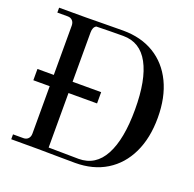

<svg xmlns="http://www.w3.org/2000/svg" viewBox="-124 -830 971 960"><g transform="rotate(20 361.5 -350.0)"><path d="M563 -351Q563 -509 517.5 -593Q472 -677 382 -677Q355 -677 315 -676.5Q275 -676 239 -675Q222 -666 222 -637V-25Q259 -25 305 -24Q351 -23 382 -23Q472 -23 517.5 -108Q563 -193 563 -351ZM32 0V-26H87Q103 -26 112.5 -36Q122 -46 122 -63V-637Q122 -654 112.5 -664Q103 -674 87 -674H32V-700H175Q207 -700 260 -701Q313 -702 372 -702Q468 -702 538 -659.5Q608 -617 646 -538Q684 -459 684 -351Q684 -243 646 -163.5Q608 -84 538 -41Q468 2 372 2Q313 2 260 1Q207 0 175 0ZM35 -375H374V-315H35Z"/></g></svg>

Font: Bentinck
Style: Regular
Weight: 400
Designer: Jörg Drees
Foundry: Jörg Drees
Version: Version 1.000; ttfautohint (v1.8.4.7-5d5b)